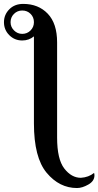

<svg xmlns="http://www.w3.org/2000/svg" viewBox="-28 -723 501 979"><path d="M85.4 -550.3Q110.4 -550.3 127.7 -567.6Q145 -585 145 -609.9Q145 -635.3 127.9 -652.3Q110.8 -669.4 85.4 -669.4Q60.5 -669.4 43.2 -652.1Q25.9 -634.8 25.9 -609.9Q25.9 -585.4 43.5 -567.9Q61 -550.3 85.4 -550.3ZM364.7 235.8Q274.9 235.8 210 158.2Q145 80.6 145 -93.8V-537.6Q119.6 -516.6 85.4 -516.6Q46.4 -516.6 19.3 -543.7Q-7.8 -570.8 -7.8 -609.9Q-7.8 -647.9 19.3 -675.5Q46.4 -703.1 90.3 -703.1Q167.5 -703.1 215.3 -653.3Q263.2 -603.5 263.2 -506.8V-21.5Q263.2 88.9 299.8 136.2Q336.4 183.6 384.3 183.6Q423.8 181.2 451.7 158.7Q453.6 164.6 453.6 171.4Q453.6 200.2 422.4 218Q391.1 235.8 364.7 235.8Z"/></svg>

Font: Kelvinch
Style: Bold
Weight: 700
Designer: Paul James Miller
Foundry: High-Logic / Made with FontCreator
Version: Version 3.501;March 28, 2021;FontCreator 13.0.0.2683 64-bit